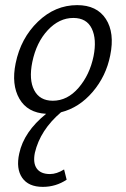

<svg xmlns="http://www.w3.org/2000/svg" viewBox="-20 -439 491 749"><path d="M281 -419Q358 -419 393 -365Q428 -311 410 -223Q394 -142 341.5 -80.5Q289 -19 218 -1Q137 68 116 157Q108 197 123.5 218.5Q139 240 175 240Q201 240 230 222L240 262Q198 290 147 290Q91 290 66.5 254.5Q42 219 55 160Q73 75 160 5Q87 1 55.5 -54Q24 -109 41 -192Q61 -290 128 -354.5Q195 -419 281 -419ZM345 -220Q358 -286 338 -327.5Q318 -369 266 -369Q211 -369 166.5 -321.5Q122 -274 106 -197Q92 -128 113.5 -87Q135 -46 186 -46Q243 -46 286.5 -96.5Q330 -147 345 -220Z"/></svg>

Font: EauTest
Style: Italic
Weight: 400
Italic angle: -12°
Designer: Christian Thalmann (Catharsis Fonts)
Version: Version 0.001;PS 000.001;hotconv 1.0.88;makeotf.lib2.5.64775